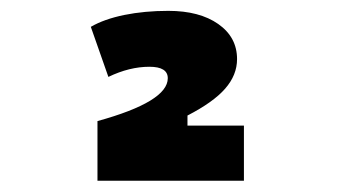

<svg xmlns="http://www.w3.org/2000/svg" viewBox="-20 -723 626 352"><path d="M158.7 -391.6V-501Q287.6 -536.6 287.6 -579.6Q287.6 -600.6 253.9 -600.6Q217.3 -600.6 178.7 -582L146.5 -673.8Q170.9 -688 208 -695.6Q245.1 -703.1 288.6 -703.1Q345.7 -703.1 380.1 -679Q414.6 -654.8 414.6 -614.7Q414.6 -585.4 392.8 -560.5Q371.1 -535.6 323.7 -511.2V-492.7H427.2V-391.6Z"/></svg>

Font: Caskaydia Cove
Style: Bold
Weight: 700
Monospace: yes
Designer: Aaron Bell
Foundry: Saja Typeworks
Version: Version 4.300; ttfautohint (v1.8.3)